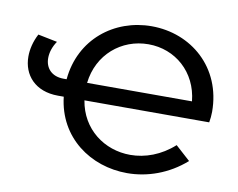

<svg xmlns="http://www.w3.org/2000/svg" viewBox="-78 -812 1145 923"><g transform="rotate(10 494.5 -350.0)"><path d="M948 -353C948 -570 784 -708 591 -708C409 -708 250 -585 232 -386H217C158 -386 127 -423 127 -471C127 -498 136 -527 155 -555L61 -574C41 -536 32 -497 32 -462C32 -372 93 -301 205 -301H233C255 -105 418 8 596 8C694 8 796 -27 880 -101L808 -166C744 -108 668 -81 596 -81C469 -81 356 -164 334 -301H943C946 -316 948 -337 948 -353ZM591 -620C722 -620 830 -527 844 -386H332C348 -527 459 -620 591 -620Z"/></g></svg>

Font: AWKNG-Font Medium
Style: Regular
Weight: 500
Designer: Awakening Church
Foundry: Awakening Church
Version: Version 1.700;PS 001.700;hotconv 1.0.88;makeotf.lib2.5.64775